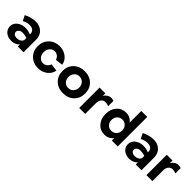

<svg xmlns="http://www.w3.org/2000/svg" viewBox="286 -2067 3412 3412"><g transform="rotate(45 1992.0 -361.0)"><path d="M532 -315V0H388V-53Q360 -21 318.5 -4.5Q277 12 233 12Q177 12 131.5 -9Q86 -30 60 -68.5Q34 -107 34 -156Q34 -207 63 -247Q92 -287 142 -309.5Q192 -332 253 -332Q319 -332 388 -305V-315Q388 -361 358 -390.5Q328 -420 266 -420Q203 -420 130 -383L80 -482Q194 -540 300 -540Q368 -540 420.5 -512.5Q473 -485 502.5 -434.5Q532 -384 532 -315ZM388 -166V-215Q335 -235 274 -235Q234 -235 206 -213.5Q178 -192 178 -160Q178 -129 203 -110Q228 -91 266 -91Q311 -91 346 -111Q381 -131 388 -166Z M1174 -329 1034 -311Q1024 -352 990 -379Q956 -406 913 -406Q858 -406 820.5 -363.5Q783 -321 783 -256Q783 -191 820 -148.5Q857 -106 913 -106Q957 -106 990.5 -132.5Q1024 -159 1035 -201L1175 -183Q1161 -95 1086 -37.5Q1011 20 912 20Q791 20 712 -58Q633 -136 633 -256Q633 -376 712 -454Q791 -532 912 -532Q1013 -532 1087.5 -474.5Q1162 -417 1174 -329Z M1825 -256Q1825 -134 1746 -57Q1667 20 1540 20Q1414 20 1335 -57Q1256 -134 1256 -256Q1256 -378 1335 -455Q1414 -532 1540 -532Q1667 -532 1746 -455Q1825 -378 1825 -256ZM1675 -256Q1675 -319 1637 -359.5Q1599 -400 1540 -400Q1481 -400 1443.5 -359.5Q1406 -319 1406 -256Q1406 -193 1443.5 -152.5Q1481 -112 1540 -112Q1599 -112 1637 -152.5Q1675 -193 1675 -256Z M2212 -531Q2240 -531 2273 -518V-385Q2227 -404 2189 -404Q2141 -404 2111 -367Q2081 -330 2081 -272V0H1931V-512H2075V-447Q2098 -486 2134 -508.5Q2170 -531 2212 -531Z M2749 -450V-742H2899V0H2751V-62Q2687 20 2580 20Q2473 20 2405 -57.5Q2337 -135 2337 -256Q2337 -377 2405 -454.5Q2473 -532 2580 -532Q2686 -532 2749 -450ZM2487 -256Q2487 -195 2525 -155Q2563 -115 2621 -115Q2679 -115 2717 -155Q2755 -195 2755 -256Q2755 -317 2717 -357Q2679 -397 2621 -397Q2563 -397 2525 -357Q2487 -317 2487 -256Z M3496 -315V0H3352V-53Q3324 -21 3282.5 -4.5Q3241 12 3197 12Q3141 12 3095.5 -9Q3050 -30 3024 -68.5Q2998 -107 2998 -156Q2998 -207 3027 -247Q3056 -287 3106 -309.5Q3156 -332 3217 -332Q3283 -332 3352 -305V-315Q3352 -361 3322 -390.5Q3292 -420 3230 -420Q3167 -420 3094 -383L3044 -482Q3158 -540 3264 -540Q3332 -540 3384.5 -512.5Q3437 -485 3466.5 -434.5Q3496 -384 3496 -315ZM3352 -166V-215Q3299 -235 3238 -235Q3198 -235 3170 -213.5Q3142 -192 3142 -160Q3142 -129 3167 -110Q3192 -91 3230 -91Q3275 -91 3310 -111Q3345 -131 3352 -166Z M3901 -531Q3929 -531 3962 -518V-385Q3916 -404 3878 -404Q3830 -404 3800 -367Q3770 -330 3770 -272V0H3620V-512H3764V-447Q3787 -486 3823 -508.5Q3859 -531 3901 -531Z"/></g></svg>

Font: Metropolitano
Style: Bold
Weight: 700
Designer: Fonts by Alex Slobzheninov & Chris M. Simpson / Changes by Cristiano Sobral
Foundry: Fonts by Alex Slobzheninov & Chris M. Simpson / Changes by Cristiano Sobral
Version: Version 1.00;August 30, 2020;FontCreator 13.0.0.2681 64-bit